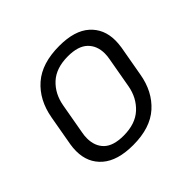

<svg xmlns="http://www.w3.org/2000/svg" viewBox="-126 -620 771 771"><g transform="rotate(-45 259.0 -235.0)"><path d="M46 -134Q46 -152 49 -170L72 -300Q87 -384 142.5 -432.5Q198 -481 297 -481Q384 -481 428 -441.5Q472 -402 472 -337Q472 -320 469 -300L446 -170Q432 -87 377.5 -38Q323 11 225 11Q137 11 91.5 -28.5Q46 -68 46 -134ZM379 -170 402 -300Q405 -315 405 -330Q405 -374 377.5 -400.5Q350 -427 292 -427Q225 -427 187 -392Q149 -357 139 -300L116 -170Q113 -155 113 -140Q113 -95 140 -69Q167 -43 225 -43Q292 -43 330.5 -78.5Q369 -114 379 -170Z"/></g></svg>

Font: KoHo
Style: Italic
Weight: 400
Italic angle: -10°
Designer: Cadson Demak & Katatrad Team
Foundry: Cadson Demak Co.,Ltd.
Version: Version 1.000